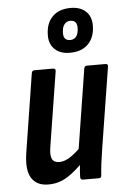

<svg xmlns="http://www.w3.org/2000/svg" viewBox="-54 -787 534 834"><g transform="rotate(-5 213.0 -370.0)"><path d="M123.7 8Q72.3 8 49.8 -28.1Q27.3 -64.2 39.7 -140.4L93.3 -479.8Q95.3 -491.7 105.3 -491.7H186.7Q199.1 -491.7 197.3 -479.8L145.3 -152.6Q139.5 -117 147.7 -101Q155.9 -85.1 179.2 -85.1Q202.2 -85.1 227.7 -101.9Q253.2 -118.6 282.1 -148.9L282 -80.4Q246.2 -41.6 208.1 -16.8Q170 8 123.7 8ZM274.6 0Q263.2 0 263.2 -11.4Q263.4 -29.4 265.7 -53.1Q268 -76.8 270 -95.2L265.9 -125.1L322.1 -479.8Q324.1 -491.7 334.1 -491.7H415.5Q427.5 -491.7 425.5 -479.8L368.9 -124.4Q363.3 -89.9 359.9 -61.6Q356.5 -33.4 355.1 -11.4Q354.7 0 344.1 0ZM266.3 -553.8Q225.1 -553.8 201.1 -575.9Q177 -598.1 177 -636.7Q177 -688.8 205.6 -718.2Q234.1 -747.6 285.5 -747.6Q327 -747.6 351.2 -725.6Q375.4 -703.6 375.4 -664.1Q375.4 -612.9 346.6 -583.3Q317.8 -553.8 266.3 -553.8ZM272.1 -609Q290.3 -609 299.5 -622.4Q308.7 -635.9 308.7 -659.8Q308.7 -692.1 279.7 -692.1Q262.7 -692.1 252.9 -678.7Q243.2 -665.3 243.2 -640.9Q243.2 -609 272.1 -609Z"/></g></svg>

Font: Sofia Sans Condensed
Style: Italic
Weight: 400
Italic angle: -9°
Designer: Botio Nikoltchev, Ani Petrova
Foundry: lettersoup
Version: Version 4.101